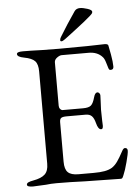

<svg xmlns="http://www.w3.org/2000/svg" viewBox="-57 -883 679 932"><g transform="rotate(-5 282.0 -416.5)"><path d="M37 0ZM37 -6Q37 -13 45 -17Q53 -21 70 -24Q109 -31 126.5 -47.5Q144 -64 144 -99V-549Q144 -584 129.5 -599.5Q115 -615 77 -622Q44 -628 44 -642Q44 -653 73 -653Q111 -653 165 -651L250 -650L387 -651L472 -653Q489 -653 490 -644Q492 -636 498.5 -600Q505 -564 505 -541Q505 -526 491 -526Q486 -526 484 -528Q482 -530 480 -536Q478 -541 472 -562Q466 -583 458 -591Q434 -618 391 -618H260Q250 -618 237 -608.5Q224 -599 224 -586V-374Q224 -365 229.5 -358.5Q235 -352 242 -352H341Q369 -352 380 -362Q391 -372 399 -401Q405 -423 417 -423Q421 -423 425.5 -418.5Q430 -414 430 -407L429 -381L427 -337L428 -284L429 -260Q429 -243 420 -243Q405 -243 397 -275Q391 -299 380.5 -309.5Q370 -320 351 -320H258Q239 -320 231.5 -315Q224 -310 224 -294V-102Q224 -65 239.5 -50Q255 -35 290 -35H364Q397 -35 418.5 -39Q440 -43 455 -52Q470 -62 482.5 -79.5Q495 -97 512 -129Q519 -142 526 -142Q539 -142 539 -128Q539 -115 528 -73.5Q517 -32 508 -12Q507 -10 505 -5Q503 0 500.5 2.5Q498 5 494 5Q474 5 318 2Q249 -1 181 -1Q153 -1 129 2Q78 5 66 5Q37 5 37 -6ZM259 -691Q259 -698 264 -706Q299 -764 341 -825Q350 -838 368 -838Q382 -838 404 -831Q426 -824 426 -815Q426 -810 422.5 -805.5Q419 -801 413 -796Q391 -776 328 -728L283 -694Q271 -685 265 -685Q259 -685 259 -691Z"/></g></svg>

Font: EB Garamond
Style: Regular
Weight: 400
Designer: Georg Duffner and Octavio Pardo
Foundry: Georg Duffner
Version: Version 1.000; ttfautohint (v1.6)